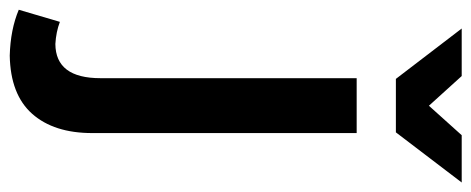

<svg xmlns="http://www.w3.org/2000/svg" viewBox="-374 -480 991 404"><g transform="rotate(90 122.0 -277.5)"><path d="M36.5 198Q-18.5 196.5 -60 179L-34.5 92.5Q-13.5 100.5 12 102Q84 101.5 84 7V-532H199.5V24.5Q199.5 105 159 150.8Q118.5 196.5 36.5 198ZM198 -614.5H85.5L-20.5 -753H79.5L142 -684L204 -753H303.5Z"/></g></svg>

Font: Argentum Novus Medium
Style: Regular
Weight: 500
Designer: Julieta Ulanovsky (font) & Cristiano Sobral (main changes)
Foundry: Julieta Ulanovsky (font) & Cristiano Sobral (main changes)
Version: Version 3.00;November 27, 2020;FontCreator 13.0.0.2655 64-bi